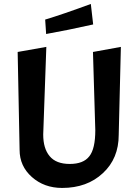

<svg xmlns="http://www.w3.org/2000/svg" viewBox="-20 -930 691 961"><path d="M291 10.7Q201.2 10.7 139.6 -43.9Q78.1 -98.6 78.1 -179.7Q74.2 -343.8 68.4 -669.9Q103.5 -675.8 211.9 -695.3Q208 -585.9 196.3 -256.8Q196.3 -186.5 228.5 -148.4Q260.7 -109.4 329.1 -109.4Q397.5 -109.4 426.8 -147.5Q457 -184.6 457 -278.3Q453.1 -408.2 445.3 -669.9Q480.5 -675.8 585 -695.3Q582 -585 574.2 -254.9Q574.2 -136.7 495.1 -63.5Q416 10.7 291 10.7ZM434.6 -910.2Q437.5 -884.8 446.3 -807.6Q315.4 -778.3 210.9 -759.8Q209 -784.2 206.1 -832Q291 -857.4 434.6 -910.2Z"/></svg>

Font: Acme Polish
Style: Regular
Weight: 400
Designer: Juan Pablo del Peral
Version: Version 1.002